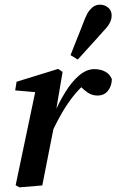

<svg xmlns="http://www.w3.org/2000/svg" viewBox="-20 -794 499 822"><path d="M205 -234 191 -297H207Q230 -351 258 -397Q286 -443 318 -470.5Q350 -498 384 -498Q410 -498 430 -487.5Q450 -477 459 -455Q458 -425 442 -405Q426 -385 397 -385Q375 -385 357.5 -396.5Q340 -408 320 -428L306 -444L357 -443L347 -438Q318 -413 293.5 -382Q269 -351 247.5 -314.5Q226 -278 205 -234ZM47 -1 135 -420 170 -396 45 -407 51 -444 229 -499 248 -486 220 -321 223 -310 204 -218Q193 -163 182.5 -109Q172 -55 161 0L63 8ZM282 -558Q292 -584 302.5 -610Q313 -636 323.5 -662.5Q334 -689 344 -715Q353 -737 363 -749.5Q373 -762 384 -768Q395 -774 408 -774Q428 -774 443 -761.5Q458 -749 458 -728Q458 -711 449.5 -695Q441 -679 422 -660Q404 -639 385.5 -619Q367 -599 349 -579Q331 -559 313 -539Z"/></svg>

Font: Source Serif 4 18pt SemiBold
Style: Italic
Weight: 600
Italic angle: -12°
Designer: Frank Grießhammer
Foundry: Adobe Systems Incorporated
Version: Version 4.004;hotconv 1.0.116;makeotfexe 2.5.65601